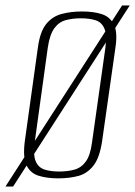

<svg xmlns="http://www.w3.org/2000/svg" viewBox="-44 -641 495 703"><path d="M-24 42 403 -621H431L4 42ZM169 12Q128 12 97.5 2.5Q67 -7 53 -36Q39 -65 47 -125L95 -469Q103 -526 125.5 -553.5Q148 -581 182 -590Q216 -599 256 -599Q298 -599 328 -589.5Q358 -580 372.5 -552.5Q387 -525 379 -469L330 -125Q321 -64 298.5 -35Q276 -6 243.5 3Q211 12 169 12ZM172 -13Q204 -13 229 -20Q254 -27 270.5 -50Q287 -73 293 -120L342 -467Q348 -514 338 -537Q328 -560 305.5 -567Q283 -574 252 -574Q221 -574 196 -567Q171 -560 154.5 -537Q138 -514 131 -467L83 -120Q77 -73 87 -50Q97 -27 119.5 -20Q142 -13 172 -13Z"/></svg>

Font: Alumni Sans ExtraLight
Style: Italic
Weight: 250
Italic angle: -8°
Version: Version 1.016